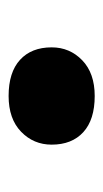

<svg xmlns="http://www.w3.org/2000/svg" viewBox="83 -312 240 446"><g transform="rotate(90 203.0 -89.0)"><path d="M203 11Q148 11 119 -15.5Q90 -42 90 -89Q90 -131 120 -160Q150 -189 203 -189Q258 -189 287 -162.5Q316 -136 316 -89Q316 -47 286 -18Q256 11 203 11Z"/></g></svg>

Font: Lexend Exa Black
Style: Regular
Weight: 900
Designer: Bonnie Shaver-Troup, Thomas Jockin
Foundry: Lexend
Version: Version 1.007